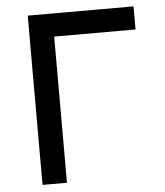

<svg xmlns="http://www.w3.org/2000/svg" viewBox="-51 -746 680 791"><g transform="rotate(-5 289.0 -350.0)"><path d="M93 0V-700H530.5V-604.5H194V0Z"/></g></svg>

Font: Overpass Medium
Style: Regular
Weight: 500
Designer: Delve Withrington, Dave Bailey, Thomas Jockin
Foundry: Delve Fonts LLC
Version: Version 4.000